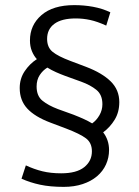

<svg xmlns="http://www.w3.org/2000/svg" viewBox="-20 -658 544 750"><path d="M81 -12Q113 3 145.5 11Q178 19 219 19Q279 19 309 -5Q339 -29 339 -67Q339 -100 316 -117.5Q293 -135 238 -156L177 -179Q116 -202 86.5 -234Q57 -266 57 -314Q57 -351 76.5 -380Q96 -409 124 -427Q112 -440 104.5 -458.5Q97 -477 97 -500Q97 -560 142 -599Q187 -638 270 -638Q308 -638 343.5 -631.5Q379 -625 411 -610L395 -558Q360 -574 332 -580Q304 -586 276 -586Q221 -586 192.5 -565Q164 -544 164 -506Q164 -473 185.5 -455.5Q207 -438 255 -420L316 -397Q379 -373 412.5 -340Q446 -307 446 -259Q446 -220 428 -190.5Q410 -161 383 -141Q394 -127 400 -109.5Q406 -92 406 -72Q406 -42 394 -15.5Q382 11 359 30.5Q336 50 303 61Q270 72 229 72Q176 72 136.5 63.5Q97 55 64 40ZM380 -251Q380 -288 356.5 -307Q333 -326 297 -339L236 -361Q217 -368 199 -376Q181 -384 165 -394Q147 -383 135 -364.5Q123 -346 123 -320Q123 -283 146 -264.5Q169 -246 206 -232L267 -210Q290 -201 307.5 -193Q325 -185 340 -176Q357 -188 368.5 -208Q380 -228 380 -251Z"/></svg>

Font: Mukta Malar Light
Style: Regular
Weight: 300
Designer: Aadarsh Rajan, Girish Dalvi, Yashodeep Gholap
Foundry: Ek Type
Version: Version 2.538;PS 1.000;hotconv 16.6.51;makeotf.lib2.5.65220;